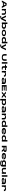

<svg xmlns="http://www.w3.org/2000/svg" viewBox="13000 -13825 1062 27102"><g transform="rotate(90 13531.0 -274.0)"><path d="M52 0 426.5 -676H738L1111.5 0H887L799.5 -153.5H364.5L276.5 0ZM420 -284.5H744.5L583 -570H582Z M1239 0V-585.5H1451V-491Q1561.5 -591.5 1743 -591.5Q1894.5 -591.5 1983.8 -522Q2073 -452.5 2073 -297V0H1860.5V-280.5Q1860.5 -372 1812 -412.5Q1763.5 -453 1674 -453Q1578 -453 1509 -393Q1467.5 -357 1451 -310.5V0Z M2452.5 0 2165 -585.5H2388L2602 -110.5L2813.5 -585.5H3036.5L2752 0Q2690 123 2574.2 180Q2458.5 237 2229.5 237V100Q2386 100 2453 79Q2519.5 58 2551.5 0Z M3155 0V-785H3367.5V-512.5Q3379.5 -519.5 3393.5 -527Q3508 -591 3673 -591Q3832.5 -591 3941.5 -519.8Q4050.5 -448.5 4050.5 -294.8Q4050.5 -141 3941.5 -68Q3832.5 5 3673 5Q3508 5 3393.5 -59Q3378.5 -67 3365.5 -75L3360 0ZM3367.5 -334V-252Q3375 -213 3440.5 -175.5Q3514 -133.5 3609.5 -133.5Q3712 -133.5 3773 -175Q3834 -216.5 3834 -293Q3834 -369.5 3773 -411Q3712 -452.5 3609.5 -452.5Q3514 -452.5 3440.5 -410.5Q3375 -373 3367.5 -334Z M4628 5Q4438.5 5 4300.2 -70.5Q4162 -146 4162 -296.5Q4162 -447.5 4300.2 -520Q4438.5 -592.5 4628 -592.5Q4817.5 -592.5 4955.2 -520Q5093 -447.5 5093 -296.5Q5093 -146 4955.2 -70.5Q4817.5 5 4628 5ZM4628 -129.5Q4735.5 -129.5 4808.2 -173.5Q4881 -217.5 4881 -295Q4881 -372 4808.2 -415Q4735.5 -458 4628 -458Q4520.5 -458 4447.5 -415Q4374.5 -372 4374.5 -295Q4374.5 -217.5 4447.5 -173.5Q4520.5 -129.5 4628 -129.5Z M5887.5 0V-73.5Q5875.5 -66.5 5862 -59Q5747.5 5 5582 5Q5422.5 5 5313.5 -68Q5204.5 -141 5204.5 -294.8Q5204.5 -448.5 5313.5 -519.8Q5422.5 -591 5582 -591Q5747.5 -591 5862 -527Q5875.5 -519.5 5887.5 -512.5V-785H6099V0ZM5887.5 -252V-334Q5880.5 -373 5815 -410.5Q5741.5 -452.5 5646 -452.5Q5543 -452.5 5482.2 -411Q5421.5 -369.5 5421.5 -293Q5421.5 -216.5 5482.2 -175Q5543 -133.5 5646 -133.5Q5741.5 -133.5 5815 -175.5Q5880.5 -213 5887.5 -252Z M6491 0 6203.5 -585.5H6426.5L6640.5 -110.5L6852 -585.5H7075L6790.5 0Q6728.5 123 6612.8 180Q6497 237 6268 237V100Q6424.5 100 6491.5 79Q6558 58 6590 0Z M8087 4Q7856 4 7736 -73.5Q7616 -151 7616 -332.5V-675H7831V-350.5Q7831 -236.5 7892.2 -185.5Q7953.5 -134.5 8086.8 -134.5Q8220 -134.5 8281.5 -185.2Q8343 -236 8343 -350.5V-675H8558V-332.5Q8558 -151 8437.8 -73.5Q8317.5 4 8087 4Z M8754 0V-785H8967V0Z M9598.5 8.5Q9477.5 8.5 9403.2 -32.8Q9329 -74 9329 -171.5V-447H9094.5V-585.5H9329V-734.5H9541V-585.5H9857V-447H9541V-223.5Q9541 -161.5 9570.2 -141Q9599.5 -120.5 9661.5 -121Q9713.5 -121 9794.5 -132V-1.5Q9675.5 8.5 9598.5 8.5Z M10601.5 -294Q10601.5 -377 10551.2 -414.5Q10501 -452 10419 -452Q10323 -452 10264 -403.5Q10214 -362.5 10206 -305.5V0H9994V-585.5H10206V-498Q10213 -504.5 10220.5 -510.5Q10318 -590.5 10488.5 -590.5Q10647.5 -590.5 10731 -522Q10814.5 -453.5 10814.5 -294Z M11640.5 0 11629 -60.5Q11612 -50.5 11591 -41.5Q11476 9 11315.5 9Q11157 9 11052.5 -32.5Q10948 -74 10948 -173.5Q10948 -269.5 11062.8 -312.5Q11177.5 -355.5 11396.5 -355.5H11621V-370Q11621 -412 11559 -435.8Q11497 -459.5 11401 -459.5Q11344 -459.5 11295.5 -450Q11247 -440.5 11214 -425Q11181 -409.5 11171 -392L10972.5 -486Q10987.5 -504.5 11029 -523Q11070.5 -541.5 11128.5 -557Q11186.5 -572.5 11252.2 -581.8Q11318 -591 11381.5 -591Q11582.5 -591 11707.8 -536Q11833 -481 11833 -357V0ZM11621 -205.5V-247H11402Q11270 -247 11215.5 -230Q11161 -213 11161 -177Q11161 -142 11210 -125.8Q11259 -109.5 11357.5 -109.5Q11468.5 -109.5 11544.8 -142.2Q11621 -175 11621 -205.5Z M11989 0V-675H12792.5V-536.5H12204V-405.5H12746.5V-276.5H12204V-138.5H12792.5V0Z M12894 0 13230.5 -293 12906.5 -585.5H13158.5L13375 -382.5L13584 -585.5H13832L13506 -293L13838 0H13586L13360 -203L13142 0Z M13946.5 223.5V-585.5H14158.5V-512Q14171 -519.5 14185 -527Q14299.5 -591 14464.5 -591Q14624 -591 14733 -519.8Q14842 -448.5 14842 -294.8Q14842 -141 14733 -68Q14624 5 14464.5 5Q14299.5 5 14185 -59Q14171 -66.5 14158.5 -74V223.5ZM14158.5 -258Q14161.5 -215.5 14232 -175.5Q14305.5 -133.5 14401 -133.5Q14503.5 -133.5 14564.5 -175Q14625.5 -216.5 14625.5 -293Q14625.5 -369.5 14564.5 -411Q14503.5 -452.5 14401 -452.5Q14305.5 -452.5 14232 -410.5Q14161.5 -370.5 14158.5 -328Z M15652 0 15640.5 -60.5Q15623.5 -50.5 15602.5 -41.5Q15487.5 9 15327 9Q15168.5 9 15064 -32.5Q14959.5 -74 14959.5 -173.5Q14959.5 -269.5 15074.2 -312.5Q15189 -355.5 15408 -355.5H15632.5V-370Q15632.5 -412 15570.5 -435.8Q15508.5 -459.5 15412.5 -459.5Q15355.5 -459.5 15307 -450Q15258.5 -440.5 15225.5 -425Q15192.5 -409.5 15182.5 -392L14984 -486Q14999 -504.5 15040.5 -523Q15082 -541.5 15140 -557Q15198 -572.5 15263.8 -581.8Q15329.5 -591 15393 -591Q15594 -591 15719.2 -536Q15844.5 -481 15844.5 -357V0ZM15632.5 -205.5V-247H15413.5Q15281.5 -247 15227 -230Q15172.5 -213 15172.5 -177Q15172.5 -142 15221.5 -125.8Q15270.5 -109.5 15369 -109.5Q15480 -109.5 15556.2 -142.2Q15632.5 -175 15632.5 -205.5Z M16013 0V-585.5H16225V-491Q16335.5 -591.5 16517 -591.5Q16668.5 -591.5 16757.8 -522Q16847 -452.5 16847 -297V0H16634.5V-280.5Q16634.5 -372 16586 -412.5Q16537.5 -453 16448 -453Q16352 -453 16283 -393Q16241.5 -357 16225 -310.5V0Z M17677.5 0V-73.5Q17665.5 -66.5 17652 -59Q17537.5 5 17372 5Q17212.5 5 17103.5 -68Q16994.5 -141 16994.5 -294.8Q16994.5 -448.5 17103.5 -519.8Q17212.5 -591 17372 -591Q17537.5 -591 17652 -527Q17665.5 -519.5 17677.5 -512.5V-785H17889V0ZM17677.5 -252V-334Q17670.5 -373 17605 -410.5Q17531.5 -452.5 17436 -452.5Q17333 -452.5 17272.2 -411Q17211.5 -369.5 17211.5 -293Q17211.5 -216.5 17272.2 -175Q17333 -133.5 17436 -133.5Q17531.5 -133.5 17605 -175.5Q17670.5 -213 17677.5 -252Z M18503 7.5Q18306 7.5 18170.8 -65.8Q18035.5 -139 18035.5 -290Q18035.5 -439.5 18171.5 -515.5Q18307.5 -591.5 18495.5 -591.5Q18693.5 -591.5 18823.5 -512.5Q18953.5 -433.5 18953.5 -291.5Q18953.5 -255 18947 -231.5H18244.5Q18262 -185.5 18310.5 -159.5Q18386 -118.5 18504 -118.5Q18558 -118.5 18608.8 -127.8Q18659.5 -137 18695.5 -152.5Q18731.5 -168 18742 -185.5L18916.5 -83.5Q18901 -65 18856.5 -48.8Q18812 -32.5 18751 -19.8Q18690 -7 18624.8 0.2Q18559.5 7.5 18503 7.5ZM18247 -356H18743.5Q18734 -400.5 18677 -431.5Q18608 -468.5 18496.5 -468.5Q18385.5 -468.5 18310 -425Q18265 -399 18247 -356Z M19750.5 0V-73.5Q19738.5 -66.5 19725 -59Q19610.5 5 19445 5Q19285.5 5 19176.5 -68Q19067.5 -141 19067.5 -294.8Q19067.5 -448.5 19176.5 -519.8Q19285.5 -591 19445 -591Q19610.5 -591 19725 -527Q19738.5 -519.5 19750.5 -512.5V-785H19962V0ZM19750.5 -252V-334Q19743.5 -373 19678 -410.5Q19604.5 -452.5 19509 -452.5Q19406 -452.5 19345.2 -411Q19284.5 -369.5 19284.5 -293Q19284.5 -216.5 19345.2 -175Q19406 -133.5 19509 -133.5Q19604.5 -133.5 19678 -175.5Q19743.5 -213 19750.5 -252Z M20558.5 0V-675H21156Q21287 -675 21361.2 -624Q21435.5 -573 21435.5 -460.5Q21435.5 -349 21357.5 -297Q21304.5 -261.5 21224 -250L21446.5 0H21203.5L21003.5 -245H20773.5V0ZM20773.5 -375H21087.5Q21155 -375 21187.5 -394.5Q21220 -414 21220 -456Q21220 -497.5 21187.5 -517Q21155 -536.5 21087.5 -536.5H20773.5Z M22031.5 7.5Q21834.5 7.5 21699.2 -65.8Q21564 -139 21564 -290Q21564 -439.5 21700 -515.5Q21836 -591.5 22024 -591.5Q22222 -591.5 22352 -512.5Q22482 -433.5 22482 -291.5Q22482 -255 22475.5 -231.5H21773Q21790.5 -185.5 21839 -159.5Q21914.5 -118.5 22032.5 -118.5Q22086.5 -118.5 22137.2 -127.8Q22188 -137 22224 -152.5Q22260 -168 22270.5 -185.5L22445 -83.5Q22429.5 -65 22385 -48.8Q22340.5 -32.5 22279.5 -19.8Q22218.5 -7 22153.2 0.2Q22088 7.5 22031.5 7.5ZM21775.5 -356H22272Q22262.5 -400.5 22205.5 -431.5Q22136.5 -468.5 22025 -468.5Q21914 -468.5 21838.5 -425Q21793.5 -399 21775.5 -356Z M23038 237Q22906 237 22811.5 210.2Q22717 183.5 22666.8 135.2Q22616.5 87 22616.5 23.5H22828Q22828 49.5 22855.8 69Q22883.5 88.5 22931 99Q22978.5 109.5 23038 109.5Q23082 109.5 23125.2 100.2Q23168.5 91 23203.2 70.2Q23238 49.5 23259 15.2Q23280 -19 23280 -69.5V-74Q23267.5 -66.5 23253.5 -59Q23139 5 22973.5 5Q22814 5 22705 -68Q22596 -141 22596 -294.8Q22596 -448.5 22705 -519.8Q22814 -591 22973.5 -591Q23139 -591 23253.5 -527Q23267.5 -519.5 23280 -512V-585.5H23492.5V-77Q23492.5 33.5 23434 102.8Q23375.5 172 23272.8 204.5Q23170 237 23038 237ZM23280 -328Q23277 -370.5 23206.5 -410.5Q23133 -452.5 23037.5 -452.5Q22934.5 -452.5 22873.8 -411Q22813 -369.5 22813 -293Q22813 -216.5 22873.8 -175Q22934.5 -133.5 23037.5 -133.5Q23133 -133.5 23206.5 -175.5Q23277 -215.5 23280 -258Z M24297.5 0V-104Q24294 -101 24290.5 -97.5Q24179.5 5.5 23995.5 5.5Q23844 5.5 23754.8 -64.2Q23665.5 -134 23665.5 -289V-586H23878V-305.5Q23878 -214 23926.5 -173.5Q23975 -133 24064.5 -133Q24160.5 -133 24229.5 -193Q24288.5 -244.5 24297.5 -317V-585.5H24509.5V0Z M24711.5 0V-785H24924.5V0Z M25778.5 0 25767 -60.5Q25750 -50.5 25729 -41.5Q25614 9 25453.5 9Q25295 9 25190.5 -32.5Q25086 -74 25086 -173.5Q25086 -269.5 25200.8 -312.5Q25315.5 -355.5 25534.5 -355.5H25759V-370Q25759 -412 25697 -435.8Q25635 -459.5 25539 -459.5Q25482 -459.5 25433.5 -450Q25385 -440.5 25352 -425Q25319 -409.5 25309 -392L25110.5 -486Q25125.5 -504.5 25167 -523Q25208.5 -541.5 25266.5 -557Q25324.5 -572.5 25390.2 -581.8Q25456 -591 25519.5 -591Q25720.5 -591 25845.8 -536Q25971 -481 25971 -357V0ZM25759 -205.5V-247H25540Q25408 -247 25353.5 -230Q25299 -213 25299 -177Q25299 -142 25348 -125.8Q25397 -109.5 25495.5 -109.5Q25606.5 -109.5 25682.8 -142.2Q25759 -175 25759 -205.5Z M26747 -294Q26747 -377 26696.8 -414.5Q26646.5 -452 26564.5 -452Q26468.5 -452 26409.5 -403.5Q26359.5 -362.5 26351.5 -305.5V0H26139.5V-585.5H26351.5V-498Q26358.5 -504.5 26366 -510.5Q26463.5 -590.5 26634 -590.5Q26793 -590.5 26876.5 -522Q26960 -453.5 26960 -294Z"/></g></svg>

Font: Anybody UltraExpanded Regular
Style: Bold
Weight: 700
Width: 9
Designer: Tyler Finck
Foundry: Etcetera Type Company
Version: Version 1.010; ttfautohint (v1.8.3) -l 8 -r 50 -G 200 -x 14 